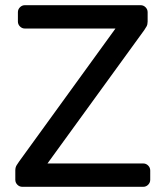

<svg xmlns="http://www.w3.org/2000/svg" viewBox="-20 -720 638 740"><path d="M532 -90Q543 -90 551 -82Q559 -74 559 -63V-27Q559 -16 551 -8Q543 0 532 0H66Q55 0 47 -8Q39 -16 39 -27V-63Q39 -76 45 -84.5Q51 -93 54 -98L425 -610H76Q65 -610 57 -618Q49 -626 49 -637V-673Q49 -684 57 -692Q65 -700 76 -700H522Q533 -700 541 -692Q549 -684 549 -673V-637Q549 -626 545 -618.5Q541 -611 536 -604L163 -90Z"/></svg>

Font: Rubik
Style: Regular
Weight: 400
Designer: Hubert & Fischer
Foundry: Hubert & Fischer
Version: Version 1.002; ttfautohint (v1.6)